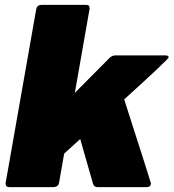

<svg xmlns="http://www.w3.org/2000/svg" viewBox="-20 -770 714 790"><path d="M583 0H382Q367 0 363 -13L310 -198L244 -138L223 -18Q220 -2 202 0H18Q3 0 3 -16L129 -732Q132 -749 150 -750H334Q349 -750 349 -736Q349 -733 288 -388L430 -531Q441 -542 454 -542H661Q674 -542 674 -534Q674 -527 491 -361Q601 -19 601 -16Q601 0 583 0Z"/></svg>

Font: YamahaIndonesia935. App Black
Style: Italic
Weight: 900
Italic angle: -10°
Designer: Dalton Maag Ltd
Foundry: Dalton Maag Ltd
Version: Version 1.002; January 01, 2024; Regular/Italic